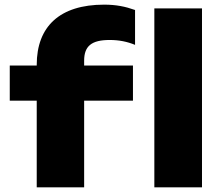

<svg xmlns="http://www.w3.org/2000/svg" viewBox="-20 -806 945 826"><path d="M552 -373V-524H342V-545C342 -608 374 -634 452 -634C492 -634 527 -627 561 -613V-763C519 -778 479 -786 428 -786C237 -786 138 -692 138 -527V-524H22V-373H138V0H342V-373ZM644 0H849V-770H644Z"/></svg>

Font: Bounded
Style: Bold
Weight: 700
Designer: Vlad Churkin
Version: Version 3.0